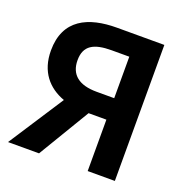

<svg xmlns="http://www.w3.org/2000/svg" viewBox="-132 -862 952 983"><g transform="rotate(20 344.5 -370.5)"><path d="M450 0H598V-741H340C185 -741 62 -686 62 -516C62 -401 123 -332 211 -300L16 0H185L353 -280H450ZM354 -397C258 -397 207 -437 207 -516C207 -596 258 -623 354 -623H450V-397Z"/></g></svg>

Font: Noto Sans JP
Style: Bold
Weight: 700
Designer: Ryoko NISHIZUKA  (kana, bopomofo & ideographs); Paul D. Hunt (Latin, Greek & Cyrillic); Sandoll Communications , Soo-you
Foundry: Adobe
Version: Version 2.002;hotconv 1.0.116;makeotfexe 2.5.65601